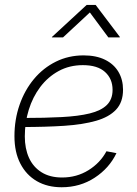

<svg xmlns="http://www.w3.org/2000/svg" viewBox="-20 -768 568 797"><path d="M235.8 9.3Q176.8 9.3 132.8 -16.1Q88.9 -41.5 64.5 -88.9Q40 -136.2 40 -202.6Q40 -272 61.3 -333Q82.5 -394 121.1 -440.2Q159.7 -486.3 212.2 -512.2Q264.6 -538.1 327.1 -538.1Q379.4 -538.1 416 -520Q452.6 -502 471.7 -469.7Q490.7 -437.5 490.7 -395.5Q490.7 -343.8 461.9 -313Q433.1 -282.2 378.9 -266.6Q324.7 -251 247.1 -245.8Q169.4 -240.7 71.8 -240.7L75.7 -278.3Q166.5 -278.3 235.8 -282Q305.2 -285.6 352.3 -297.1Q399.4 -308.6 423.3 -332Q447.3 -355.5 447.3 -395Q447.3 -440.9 416 -469.2Q384.8 -497.6 324.2 -497.6Q268.1 -497.6 223.4 -473.1Q178.7 -448.7 147.2 -407Q115.7 -365.2 99.4 -312.3Q83 -259.3 83 -201.7Q83 -151.4 100.3 -113Q117.7 -74.7 152.3 -53Q187 -31.2 237.8 -31.2Q298.3 -31.2 347.2 -61.5Q396 -91.8 421.9 -140.1L463.4 -132.3Q433.6 -69.8 373 -30.3Q312.5 9.3 235.8 9.3ZM241.7 -612.8H195.3L195.8 -614.7L339.8 -747.6H377L477.5 -614.7L477.1 -612.8H429.7L353 -716.3Z"/></svg>

Font: Inter 24pt ExtraLight
Style: Italic
Weight: 250
Italic angle: -9.3988°
Version: Version 4.001;git-66647c0bb